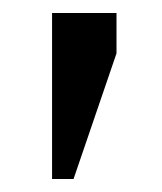

<svg xmlns="http://www.w3.org/2000/svg" viewBox="-20 -138 249 295"><path d="M60 137V-118H159V-56L93 137Z"/></svg>

Font: Sarpanch
Style: Regular
Weight: 400
Designer: Manushi Parikh (Devanagari and Latin), Jyotish Sonowal (Devanagari)
Foundry: Indian Type Foundry
Version: Version 2.004;PS 1.0;hotconv 1.0.78;makeotf.lib2.5.61930; tt